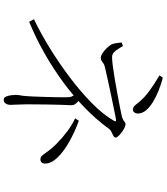

<svg xmlns="http://www.w3.org/2000/svg" viewBox="49 -901 902 1040"><g transform="rotate(90 500.0 -381.0)"><path d="M401 -812Q435 -803 469.5 -789.5Q504 -776 532.5 -758.5Q561 -741 578 -720.5Q595 -700 595 -676Q595 -667 589.5 -658.5Q584 -650 573 -650Q565 -650 558.5 -654.5Q552 -659 546 -667Q540 -675 533 -683Q508 -713 472.5 -739Q437 -765 388 -794ZM98 -88 84 -114Q158 -149 240 -199.5Q322 -250 399.5 -308.5Q477 -367 538.5 -427.5Q600 -488 633 -545Q638 -554 636.5 -557Q635 -560 625 -558Q613 -556 586.5 -550.5Q560 -545 526 -538Q492 -531 457 -523.5Q422 -516 393 -509.5Q364 -503 347 -499Q332 -496 324 -490.5Q316 -485 310 -480.5Q304 -476 293 -476Q282 -476 267 -486Q252 -496 239.5 -509.5Q227 -523 221 -533Q217 -541 214 -558Q211 -575 210 -589L229 -596Q236 -586 244 -572Q252 -558 263 -547.5Q274 -537 290 -537Q307 -537 341 -541.5Q375 -546 416 -553Q457 -560 497 -567.5Q537 -575 567.5 -581Q598 -587 610 -590Q624 -594 631 -598.5Q638 -603 642.5 -606.5Q647 -610 653 -610Q661 -610 673 -604Q685 -598 697 -589Q709 -580 717 -571.5Q725 -563 725 -557Q725 -549 716 -544Q707 -539 696 -534.5Q685 -530 679 -522Q630 -454 565.5 -391Q501 -328 425.5 -272.5Q350 -217 267 -170Q184 -123 98 -88ZM507 -284Q507 -308 503 -318Q499 -328 489 -341L513 -366Q525 -357 533 -349.5Q541 -342 545.5 -334.5Q550 -327 550 -318Q550 -308 549 -293.5Q548 -279 547.5 -253Q547 -227 546 -184Q545 -141 545 -73Q545 -51 546.5 -27Q548 -3 548 14Q548 23 545 31Q542 39 536 44.5Q530 50 520 50Q509 50 503.5 38Q498 26 496 10.5Q494 -5 494 -15Q494 -29 496.5 -39.5Q499 -50 501 -79Q502 -90 503 -116Q504 -142 505 -174Q506 -206 506.5 -236Q507 -266 507 -284ZM634 -357Q695 -335 748 -305Q801 -275 833.5 -241.5Q866 -208 866 -173Q866 -163 860 -156Q854 -149 844 -149Q832 -149 825.5 -155.5Q819 -162 812 -172Q789 -206 758 -237Q727 -268 692 -294Q657 -320 621 -337Z"/></g></svg>

Font: Noto Serif KR
Style: Regular
Weight: 200
Designer: Ryoko NISHIZUKA 西塚涼子 (kana & ideographs); Frank Grießhammer (Latin, Greek & Cyrillic); Wenlong ZHANG 张文龙 (bopomofo); San
Foundry: Adobe
Version: Version 2.001;hotconv 1.1.0;makeotfexe 2.6.0